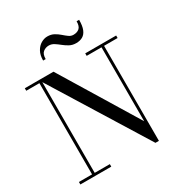

<svg xmlns="http://www.w3.org/2000/svg" viewBox="-222 -1132 1218 1296"><g transform="rotate(-30 387.0 -483.5)"><path d="M154 -750V-19.5H272V0H31V-19.5H133.5V-730.5H31V-750ZM743 -750V-730.5H637.5V10H610.5L139.5 -750H254.5L617.5 -154.5V-730.5H502V-750ZM484.5 -840Q456 -840 433.8 -852Q411.5 -864 392.5 -879.5Q373.5 -895 354.8 -907Q336 -919 314.5 -919Q290 -919 270.8 -904Q251.5 -889 251.5 -850H231.5Q231.5 -892.5 247.5 -920.8Q263.5 -949 287.8 -963Q312 -977 336.5 -977Q366 -977 387.8 -965Q409.5 -953 427 -937.5Q444.5 -922 461 -910Q477.5 -898 496.5 -898Q525 -898 542.5 -913Q560 -928 560 -967H579.5Q579.5 -920 568 -892Q556.5 -864 535.2 -852Q514 -840 484.5 -840Z"/></g></svg>

Font: Bodoni Moda SC
Style: Regular
Weight: 400
Designer: Owen Earl
Foundry: indestructible type
Version: Version 2.005